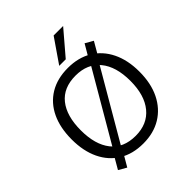

<svg xmlns="http://www.w3.org/2000/svg" viewBox="-263 -1094 1298 1298"><g transform="rotate(-45 386.0 -445.0)"><path d="M61.9 -353Q61.9 -464.5 100.3 -545.3Q138.7 -626 211.2 -670Q283.8 -713.9 385.6 -713.9Q485.3 -713.9 558.2 -670Q631 -626 670.6 -545.3Q710.3 -464.5 710.3 -354Q710.3 -242.5 670.4 -161.2Q630.4 -80 557.6 -35.5Q484.8 8.9 385.6 8.9Q284.3 8.9 212 -35.5Q139.7 -80 100.8 -161.2Q61.9 -242.5 61.9 -353ZM149.2 -353Q149.2 -217 209.2 -140.8Q269.2 -64.5 385.6 -64.5Q497.9 -64.5 560.4 -140.5Q623 -216.5 623 -353Q623 -490 560.9 -565.2Q498.9 -640.5 385.6 -640.5Q269.2 -640.5 209.2 -565.2Q149.2 -490 149.2 -353ZM247.3 -45.8 193.3 46.7 136.8 14.2 190.8 -78.9 217 -115.9 512.8 -622.6 529.5 -659.7 583.5 -751.7 640 -719.2 586 -626.1 559.9 -589.5 264.1 -82.4ZM354.4 -765 472.8 -936.9H563.6L416.8 -765Z"/></g></svg>

Font: Mulish ExtraLight
Style: Regular
Weight: 200
Designer: Vernon Adams
Foundry: Vernon Adams
Version: Version 3.603